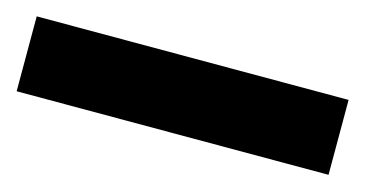

<svg xmlns="http://www.w3.org/2000/svg" viewBox="-32 -84 540 284"><g transform="rotate(15 238.0 57.5)"><path d="M476.9 0H-0.7V114.7H476.9Z"/></g></svg>

Font: TID UI
Style: Bold
Weight: 700
Designer: The TID Project Authors
Foundry: Bakken & Bæck
Version: Version 1.001;hotconv 1.0.109;makeotfexe 2.5.65596